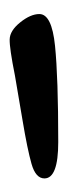

<svg xmlns="http://www.w3.org/2000/svg" viewBox="115 -834 146 417"><g transform="rotate(90 188.5 -625.0)"><path d="M367 -648Q367 -629 335.5 -620Q304 -611 241 -600.5Q178 -590 144 -584Q84 -572 65 -572.5Q46 -573 28 -595.5Q10 -618 10 -637Q10 -664 79 -671Q148 -678 288 -678Q367 -678 367 -648Z"/></g></svg>

Font: Kalam
Style: Bold
Weight: 700
Version: Version 2.001;PS 1.0;hotconv 1.0.79;makeotf.lib2.5.61930; tt